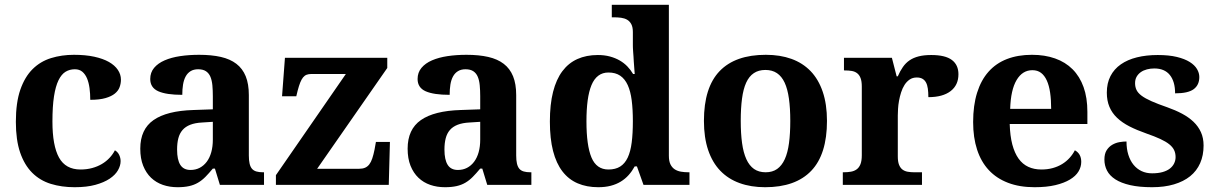

<svg xmlns="http://www.w3.org/2000/svg" viewBox="-20 -780 5137 810"><path d="M294.9 9.8Q239.7 9.8 194.1 -4.4Q148.4 -18.6 115.7 -51.3Q83 -84 64.9 -136.7Q46.9 -189.5 46.9 -266.1Q46.9 -347.2 65.7 -401.4Q84.5 -455.6 117.4 -488.3Q150.4 -521 195.3 -534.9Q240.2 -548.8 292 -548.8Q340.3 -548.8 377.4 -540.8Q414.6 -532.7 439.5 -518.6Q464.4 -504.4 477.3 -485.1Q490.2 -465.8 490.2 -443.8Q490.2 -427.7 484.6 -412.4Q479 -397 464.6 -385.3Q450.2 -373.5 425 -366.2Q399.9 -358.9 360.8 -358.9Q360.8 -384.8 357.7 -408.2Q354.5 -431.6 347.2 -449.2Q339.8 -466.8 327.4 -477.3Q314.9 -487.8 295.9 -487.8Q273.9 -487.8 256.6 -477.3Q239.3 -466.8 226.8 -441.4Q214.4 -416 207.8 -373.5Q201.2 -331.1 201.2 -267.1Q201.2 -165.5 229 -115.2Q256.8 -64.9 319.8 -64.9Q345.7 -64.9 368.4 -71Q391.1 -77.1 409.7 -88.1Q428.2 -99.1 442.1 -114Q456.1 -128.9 464.8 -146Q477.1 -138.7 482.9 -126.2Q488.8 -113.8 488.8 -100.1Q488.8 -81.1 477.5 -61.5Q466.3 -42 442.6 -26.1Q418.9 -10.3 382.3 -0.2Q345.7 9.8 294.9 9.8Z M727.1 -148.9Q727.1 -106 740.7 -84.5Q754.4 -63 783.7 -63Q805.2 -63 822.5 -72Q839.8 -81.1 852.3 -97.7Q864.7 -114.3 871.3 -137.9Q877.9 -161.6 877.9 -190.9V-266.1L833 -263.2Q803.2 -261.7 782.7 -253.7Q762.2 -245.6 750 -231.4Q737.8 -217.3 732.4 -196.8Q727.1 -176.3 727.1 -148.9ZM815.9 -487.8Q796.9 -487.8 783.9 -479.7Q771 -471.7 763.2 -457.3Q755.4 -442.9 752.2 -423.1Q749 -403.3 749 -379.9Q681.6 -379.9 647.7 -395Q613.8 -410.2 613.8 -446.8Q613.8 -474.1 630.1 -493.7Q646.5 -513.2 674.6 -525.4Q702.6 -537.6 740 -543.2Q777.3 -548.8 819.8 -548.8Q872.6 -548.8 911.9 -539.8Q951.2 -530.8 977.3 -510.7Q1003.4 -490.7 1016.6 -458.3Q1029.8 -425.8 1029.8 -378.9V-124Q1029.8 -103.5 1033 -89.8Q1036.1 -76.2 1043 -68.1Q1049.8 -60.1 1061.5 -56.6Q1073.2 -53.2 1089.8 -53.2H1093.8V0H907.7L886.7 -68.8H877.9Q861.3 -48.8 846.7 -33.9Q832 -19 815.4 -9.3Q798.8 0.5 778.1 5.1Q757.3 9.8 729 9.8Q695.8 9.8 667.2 0Q638.7 -9.8 617.4 -30Q596.2 -50.3 584 -80.8Q571.8 -111.3 571.8 -152.8Q571.8 -234.4 627.7 -273.4Q683.6 -312.5 795.9 -315.9L877.9 -318.8V-374Q877.9 -398.9 876 -419.9Q874 -440.9 867.7 -456.1Q861.3 -471.2 848.9 -479.5Q836.4 -487.8 815.9 -487.8Z M1494.1 -67.9Q1509.3 -67.9 1519.8 -72.3Q1530.3 -76.7 1537.8 -86.4Q1545.4 -96.2 1550.5 -111.6Q1555.7 -127 1560.1 -148.9L1565.9 -181.2H1625L1620.1 0H1144V-41L1439 -467.8H1293Q1281.7 -467.8 1273.4 -464.6Q1265.1 -461.4 1258.5 -453.4Q1252 -445.3 1246.6 -431.9Q1241.2 -418.5 1235.8 -397.9L1230 -374H1169.9L1182.1 -536.1H1613.8V-493.2L1317.9 -67.9Z M1855 -148.9Q1855 -106 1868.7 -84.5Q1882.3 -63 1911.6 -63Q1933.1 -63 1950.4 -72Q1967.8 -81.1 1980.2 -97.7Q1992.7 -114.3 1999.3 -137.9Q2005.9 -161.6 2005.9 -190.9V-266.1L1960.9 -263.2Q1931.2 -261.7 1910.6 -253.7Q1890.1 -245.6 1877.9 -231.4Q1865.7 -217.3 1860.4 -196.8Q1855 -176.3 1855 -148.9ZM1943.8 -487.8Q1924.8 -487.8 1911.9 -479.7Q1898.9 -471.7 1891.1 -457.3Q1883.3 -442.9 1880.1 -423.1Q1877 -403.3 1877 -379.9Q1809.6 -379.9 1775.6 -395Q1741.7 -410.2 1741.7 -446.8Q1741.7 -474.1 1758.1 -493.7Q1774.4 -513.2 1802.5 -525.4Q1830.6 -537.6 1867.9 -543.2Q1905.3 -548.8 1947.8 -548.8Q2000.5 -548.8 2039.8 -539.8Q2079.1 -530.8 2105.2 -510.7Q2131.3 -490.7 2144.5 -458.3Q2157.7 -425.8 2157.7 -378.9V-124Q2157.7 -103.5 2160.9 -89.8Q2164.1 -76.2 2170.9 -68.1Q2177.7 -60.1 2189.5 -56.6Q2201.2 -53.2 2217.8 -53.2H2221.7V0H2035.6L2014.6 -68.8H2005.9Q1989.3 -48.8 1974.6 -33.9Q1960 -19 1943.4 -9.3Q1926.8 0.5 1906 5.1Q1885.3 9.8 1856.9 9.8Q1823.7 9.8 1795.2 0Q1766.6 -9.8 1745.4 -30Q1724.1 -50.3 1711.9 -80.8Q1699.7 -111.3 1699.7 -152.8Q1699.7 -234.4 1755.6 -273.4Q1811.5 -312.5 1923.8 -315.9L2005.9 -318.8V-374Q2005.9 -398.9 2003.9 -419.9Q2002 -440.9 1995.6 -456.1Q1989.3 -471.2 1976.8 -479.5Q1964.4 -487.8 1943.8 -487.8Z M2801.8 -123Q2801.8 -100.1 2808.6 -86.4Q2815.4 -72.8 2826.9 -65.4Q2838.4 -58.1 2853.3 -55.7Q2868.2 -53.2 2884.8 -53.2H2888.7V0H2694.8L2667 -78.1H2657.7Q2646.5 -57.6 2632.1 -41.5Q2617.7 -25.4 2598.9 -13.9Q2580.1 -2.4 2556.6 3.7Q2533.2 9.8 2503.9 9.8Q2455.1 9.8 2417 -6.6Q2378.9 -22.9 2352.8 -56.9Q2326.7 -90.8 2313.2 -143.1Q2299.8 -195.3 2299.8 -267.1Q2299.8 -339.4 2313.2 -392.3Q2326.7 -445.3 2352.5 -479.7Q2378.4 -514.2 2416 -531Q2453.6 -547.9 2502 -547.9Q2530.3 -547.9 2553 -541.7Q2575.7 -535.6 2594 -525.1Q2612.3 -514.6 2626.5 -500Q2640.6 -485.4 2650.9 -467.8H2657.7Q2655.8 -495.6 2653.8 -520Q2653.3 -530.3 2652.6 -541Q2651.9 -551.8 2651.1 -561.3Q2650.4 -570.8 2650.1 -578.1Q2649.9 -585.4 2649.9 -589.8V-645Q2649.9 -665.5 2643.3 -678Q2636.7 -690.4 2625.7 -696.8Q2614.7 -703.1 2600.1 -705.1Q2585.4 -707 2568.8 -707H2561V-759.8H2801.8ZM2546.9 -64.9Q2576.7 -64.9 2596.4 -77.4Q2616.2 -89.8 2628.2 -115.2Q2640.1 -140.6 2645 -179Q2649.9 -217.3 2649.9 -269Q2649.9 -318.4 2645 -356.7Q2640.1 -395 2628.2 -421.1Q2616.2 -447.3 2596.4 -460.7Q2576.7 -474.1 2546.9 -474.1Q2522 -474.1 2504.2 -460.7Q2486.3 -447.3 2475.3 -420.9Q2464.4 -394.5 2459.2 -356.2Q2454.1 -317.9 2454.1 -268.1Q2454.1 -166 2475.3 -115.5Q2496.6 -64.9 2546.9 -64.9Z M3468.8 -270Q3468.8 -128.9 3402.6 -59.6Q3336.4 9.8 3208 9.8Q3147.9 9.8 3100.1 -7.6Q3052.2 -24.9 3018.8 -59.6Q2985.4 -94.2 2967.5 -147Q2949.7 -199.7 2949.7 -270Q2949.7 -411.1 3015.9 -480Q3082 -548.8 3210.9 -548.8Q3271 -548.8 3318.6 -531.7Q3366.2 -514.6 3399.7 -480Q3433.1 -445.3 3450.9 -392.8Q3468.8 -340.3 3468.8 -270ZM3105 -270Q3105 -216.8 3110.6 -176.3Q3116.2 -135.7 3128.7 -108.4Q3141.1 -81.1 3161.1 -67.1Q3181.2 -53.2 3210 -53.2Q3238.8 -53.2 3258.5 -67.1Q3278.3 -81.1 3290.8 -108.4Q3303.2 -135.7 3308.6 -176.3Q3314 -216.8 3314 -270Q3314 -323.7 3308.3 -364Q3302.7 -404.3 3290.3 -431.2Q3277.8 -458 3257.8 -471.4Q3237.8 -484.9 3209 -484.9Q3180.2 -484.9 3160.2 -471.4Q3140.1 -458 3127.9 -431.2Q3115.7 -404.3 3110.4 -364Q3105 -323.7 3105 -270Z M3869.6 0H3535.6V-53.2H3538.6Q3555.7 -53.2 3569.8 -55.7Q3584 -58.1 3594.2 -65.7Q3604.5 -73.2 3610.1 -87.4Q3615.7 -101.6 3615.7 -125V-415Q3615.7 -437 3610.6 -450.4Q3605.5 -463.9 3595.9 -471.2Q3586.4 -478.5 3573.2 -480.7Q3560.1 -482.9 3543.5 -482.9H3540.5V-536.1H3742.7L3762.7 -458H3767.6Q3777.3 -480.5 3789.1 -497.3Q3800.8 -514.2 3817.1 -525.4Q3833.5 -536.6 3855.7 -542.2Q3877.9 -547.9 3908.7 -547.9Q3967.8 -547.9 3995.6 -527.1Q4023.4 -506.3 4023.4 -466.8Q4023.4 -420.9 3990.2 -395.5Q3957 -370.1 3896.5 -370.1Q3896.5 -390.6 3894.3 -406.2Q3892.1 -421.9 3886.5 -432.1Q3880.9 -442.4 3871.3 -447.8Q3861.8 -453.1 3847.7 -453.1Q3830.1 -453.1 3817.4 -444.3Q3804.7 -435.5 3795.9 -421.6Q3787.1 -407.7 3781.5 -390.1Q3775.9 -372.6 3772.7 -354.7Q3769.5 -336.9 3768.6 -320.8Q3767.6 -304.7 3767.6 -293V-120.1Q3767.6 -98.1 3772.9 -84.7Q3778.3 -71.3 3787.6 -64.5Q3796.9 -57.6 3809.8 -55.4Q3822.8 -53.2 3837.4 -53.2H3869.6Z M4335.4 -483.9Q4293.5 -483.9 4268.8 -442.4Q4244.1 -400.9 4241.7 -320.8H4414.6Q4414.6 -358.9 4410.2 -389.2Q4405.8 -419.4 4396.2 -440.4Q4386.7 -461.4 4371.8 -472.7Q4356.9 -483.9 4335.4 -483.9ZM4344.7 9.8Q4281.2 9.8 4232.7 -8.8Q4184.1 -27.3 4151.4 -62.5Q4118.7 -97.7 4102.1 -148.7Q4085.4 -199.7 4085.4 -265.1Q4085.4 -335.4 4102.1 -388.7Q4118.7 -441.9 4150.4 -477.5Q4182.1 -513.2 4228.3 -531Q4274.4 -548.8 4333.5 -548.8Q4387.7 -548.8 4431.2 -533.4Q4474.6 -518.1 4504.9 -487.8Q4535.2 -457.5 4551.3 -412.6Q4567.4 -367.7 4567.4 -308.1V-256.8H4239.7Q4241.2 -206.5 4250.7 -170.4Q4260.3 -134.3 4277.1 -110.8Q4293.9 -87.4 4318.1 -76.2Q4342.3 -64.9 4373.5 -64.9Q4399.4 -64.9 4421.4 -71Q4443.4 -77.1 4461.2 -88.1Q4479 -99.1 4492.4 -114Q4505.9 -128.9 4514.6 -146Q4541.5 -131.3 4541.5 -97.2Q4541.5 -75.7 4529.8 -56.4Q4518.1 -37.1 4493.7 -22.5Q4469.2 -7.8 4432.4 1Q4395.5 9.8 4344.7 9.8Z M4840.3 9.8Q4786.1 9.8 4747.8 1Q4709.5 -7.8 4685.3 -23.4Q4661.1 -39.1 4650.1 -60.5Q4639.2 -82 4639.2 -106.9Q4639.2 -131.3 4648.7 -146.2Q4658.2 -161.1 4672.6 -169.4Q4687 -177.7 4703.1 -180.4Q4719.2 -183.1 4732.4 -183.1Q4732.4 -151.9 4740.2 -127Q4748 -102.1 4762.2 -84.7Q4776.4 -67.4 4796.1 -58.1Q4815.9 -48.8 4840.3 -48.8Q4866.2 -48.8 4885 -54.2Q4903.8 -59.6 4915.8 -69.1Q4927.7 -78.6 4933.6 -91.1Q4939.5 -103.5 4939.5 -117.2Q4939.5 -133.8 4933.3 -146.7Q4927.2 -159.7 4913.1 -171.1Q4898.9 -182.6 4875.2 -193.6Q4851.6 -204.6 4816.4 -216.8Q4775.9 -231 4744.9 -246.8Q4713.9 -262.7 4692.6 -283Q4671.4 -303.2 4660.4 -329.3Q4649.4 -355.5 4649.4 -389.2Q4649.4 -429.2 4664.8 -459Q4680.2 -488.8 4708.5 -508.5Q4736.8 -528.3 4776.4 -538.1Q4815.9 -547.9 4864.3 -547.9Q4911.6 -547.9 4944.8 -539.8Q4978 -531.7 4999 -518.6Q5020 -505.4 5029.8 -488.8Q5039.6 -472.2 5039.6 -455.1Q5039.6 -421.4 5015.9 -403.8Q4992.2 -386.2 4937.5 -386.2Q4937.5 -436 4915.3 -463.6Q4893.1 -491.2 4849.6 -491.2Q4833.5 -491.2 4818.6 -487.3Q4803.7 -483.4 4792.7 -475.6Q4781.7 -467.8 4775.1 -456.3Q4768.6 -444.8 4768.6 -429.2Q4768.6 -413.1 4774.7 -400.4Q4780.8 -387.7 4796.1 -376.2Q4811.5 -364.7 4837.9 -353Q4864.3 -341.3 4905.3 -327.1Q4938.5 -315.4 4966.6 -300.5Q4994.6 -285.6 5014.9 -266.4Q5035.2 -247.1 5046.4 -222.4Q5057.6 -197.8 5057.6 -166Q5057.6 -124.5 5043.2 -91.8Q5028.8 -59.1 5001 -36.6Q4973.1 -14.2 4932.6 -2.2Q4892.1 9.8 4840.3 9.8Z"/></svg>

Font: Droids
Style: b
Weight: 700
Foundry: Ascender Corporation
Version: Version 1.00 build 113